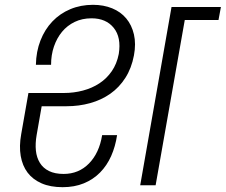

<svg xmlns="http://www.w3.org/2000/svg" viewBox="-20 -769 937 797"><path d="M240 8Q189 8 152.5 -8Q116 -24 94.5 -52.5Q73 -81 66 -121.5Q59 -162 68 -212L98 -383H246Q286 -383 324 -393Q362 -403 392.5 -423Q423 -443 444 -473.5Q465 -504 473 -545Q484 -614 452 -653.5Q420 -693 360 -693Q321 -693 290 -678Q259 -663 237.5 -637Q216 -611 204 -576Q192 -541 192 -500H129Q130 -555 148 -601Q166 -647 197.5 -680Q229 -713 272 -731Q315 -749 366 -749Q410 -749 445.5 -734.5Q481 -720 504 -692.5Q527 -665 536 -626Q545 -587 536 -539Q526 -486 500.5 -446Q475 -406 438 -380Q401 -354 354.5 -341Q308 -328 256 -328H153L132 -208Q126 -173 129 -144Q132 -115 145.5 -93Q159 -71 183.5 -59Q208 -47 244 -47Q307 -47 349.5 -90.5Q392 -134 404 -208H466Q459 -161 441.5 -121.5Q424 -82 395.5 -53Q367 -24 328 -8Q289 8 240 8ZM692 -740H897L887 -686H747L626 0H562Z"/></svg>

Font: SVN-Poppins Light
Style: Italic
Weight: 300
Italic angle: -10°
Designer: Ninad Kale (Devanagari), Jonny Pinhorn (Latin)
Foundry: Indian Type Foundry
Version: Version 3.002 2017; ttfautohint (v1.8.3)